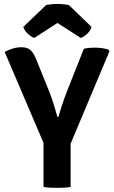

<svg xmlns="http://www.w3.org/2000/svg" viewBox="-20 -924 564 949"><path d="M195 -295H329V0Q313 3 294.8 3.8Q276.5 4.5 262.5 4.5Q249 4.5 229.5 3.8Q210 3 195 0ZM394.5 -683Q408.5 -686.5 422.8 -687.5Q437 -688.5 450 -688.5Q467.5 -688.5 484.8 -686Q502 -683.5 515.5 -679L521 -670.5L321 -194.5H205L3 -667.5Q22 -678 43.5 -684.2Q65 -690.5 85.5 -690.5Q114 -690.5 129.5 -677.5Q145 -664.5 157 -635.5L219.5 -481Q231.5 -452 242.8 -417Q254 -382 263.5 -346.5H269Q275.5 -369.5 283.2 -394.2Q291 -419 299.8 -442.8Q308.5 -466.5 316 -485ZM320 -899.5 432.5 -791Q426.5 -771 409.8 -756Q393 -741 379 -736.5L264 -810.5L149.5 -736.5Q135.5 -741 118.8 -756Q102 -771 95 -791L208.5 -899.5Q220 -901.5 234.5 -903Q249 -904.5 264 -904.5Q279 -904.5 293.5 -903Q308 -901.5 320 -899.5Z"/></svg>

Font: Signika Light SemiBold
Style: Regular
Weight: 600
Version: Version 2.003;gftools[0.9.32]